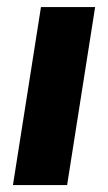

<svg xmlns="http://www.w3.org/2000/svg" viewBox="-20 -533 310 553"><path d="M17.3 0 98 -512.7H254L173.3 0Z"/></svg>

Font: MuseoModerno Thin
Style: Italic
Weight: 100
Italic angle: -9°
Designer: Pablo Cosgaya, Héctor Gatti, Marcela Romero, and the Authors of The MuseoModerno Project.
Foundry: Omnibus-Type Team
Version: Version 1.003